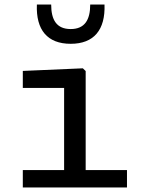

<svg xmlns="http://www.w3.org/2000/svg" viewBox="-20 -826 660 846"><path d="M80.5 0H539.5V-76.5H357.5V-513L345 -525L80.5 -513.5V-438.5H262.5V-76.5H80.5ZM205.5 -806H142.5C138 -694.5 188.5 -633 291.5 -633C394 -633 444.5 -694.5 440.5 -806H377.5C377.5 -738 353 -698 291.5 -698C229.5 -698 205.5 -738 205.5 -806Z"/></svg>

Font: Monaspace Neon
Style: Regular
Weight: 400
Designer: Riley Cran & the Lettermatic Team
Foundry: Lettermatic
Version: Version 1.200 (Monaspace Neon)